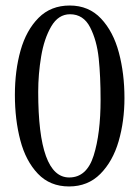

<svg xmlns="http://www.w3.org/2000/svg" viewBox="-20 -671 507 699"><path d="M34.2 -325.2Q34.2 -414.1 54.9 -487.5Q75.7 -561 120.4 -606Q165 -650.9 233.9 -650.9Q303.2 -650.9 347.9 -603.3Q392.6 -555.7 412.8 -479.5Q433.1 -403.3 433.1 -314Q433.1 -230 411.9 -156.7Q390.6 -83.5 345.2 -37.8Q299.8 7.8 231.4 7.8Q162.1 7.8 117.9 -38.6Q73.7 -85 54 -160.2Q34.2 -235.4 34.2 -325.2ZM346.2 -308.1Q346.2 -392.6 339.4 -458.3Q332.5 -523.9 308.1 -571.5Q283.7 -619.1 234.9 -619.1Q192.4 -619.1 166.5 -574.7Q140.6 -530.3 129.9 -465.8Q119.1 -401.4 119.1 -336.4Q119.1 -24.9 231.9 -24.9Q295.9 -24.9 321 -104.7Q346.2 -184.6 346.2 -308.1Z"/></svg>

Font: JuniusX
Style: Regular
Weight: 400
Designer: Peter S. Baker
Foundry: Briery Creek Software
Version: Version 1.004